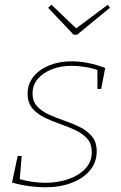

<svg xmlns="http://www.w3.org/2000/svg" viewBox="-20 -788 512 814"><path d="M171 6Q139 6 102.5 1Q66 -4 31 -14L55 -127H72L63 -19L58 -30Q85 -22 115 -17.5Q145 -13 172 -13Q223 -13 268 -28Q313 -43 341 -72Q369 -101 369 -143Q369 -179 349.5 -200.5Q330 -222 299 -236.5Q268 -251 233 -263Q198 -275 167 -290.5Q136 -306 116.5 -329.5Q97 -353 97 -391Q97 -432 122 -463Q147 -494 189 -511Q231 -528 283 -528Q317 -528 353 -521Q389 -514 426 -500L409 -411H393V-500L400 -489Q369 -500 338.5 -504.5Q308 -509 283 -509Q238 -509 200.5 -494.5Q163 -480 140.5 -454Q118 -428 118 -392Q118 -358 137.5 -337Q157 -316 188 -302Q219 -288 254 -276Q289 -264 320 -248.5Q351 -233 370.5 -209Q390 -185 390 -146Q390 -101 362.5 -67Q335 -33 285.5 -13.5Q236 6 171 6ZM437 -768 446 -755 307 -641H292L184 -755L198 -768L307 -664H298Z"/></svg>

Font: Bitter Thin Thin
Style: Italic
Weight: 250
Italic angle: -9°
Version: Version 2.002